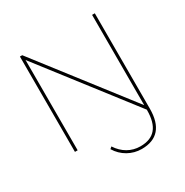

<svg xmlns="http://www.w3.org/2000/svg" viewBox="-199 -862 1179 1221"><g transform="rotate(-30 390.0 -251.5)"><path d="M115 0H135V-663L645 -4V-2C645 120 596 178 494 178C428 178 371 145 333 86L319 98C356 160 422 197 493 197C607 197 665 131 665 0V-700H645V-37L132 -700H115Z"/></g></svg>

Font: Chess Sans Thin
Style: Regular
Weight: 100
Designer: Wolf Bōese
Foundry: Wolf Bōese
Version: Version 7.223;Glyphs 3.3 (3306)